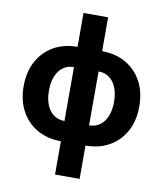

<svg xmlns="http://www.w3.org/2000/svg" viewBox="-99 -808 927 1092"><g transform="rotate(10 365.0 -262.5)"><path d="M293.9 11.7Q214.8 11.7 155.8 -22.5Q96.7 -56.6 63.7 -117.7Q30.8 -178.7 30.8 -260.3Q30.8 -342.3 63.7 -403.6Q96.7 -464.8 155.8 -499Q214.8 -533.2 293.9 -533.2H436Q515.1 -533.2 574.2 -498.8Q633.3 -464.4 666 -403.3Q698.7 -342.3 698.7 -260.3Q698.7 -178.7 666 -117.7Q633.3 -56.6 574.2 -22.5Q515.1 11.7 436 11.7ZM293.9 -105H436Q471.7 -105 498 -124Q524.4 -143.1 538.6 -178Q552.7 -212.9 552.7 -260.3Q552.7 -308.6 538.6 -343.5Q524.4 -378.4 498 -397.5Q471.7 -416.5 436 -416.5H293.9Q258.3 -416.5 231.9 -397.5Q205.6 -378.4 191.2 -343.5Q176.8 -308.6 176.8 -260.3Q176.8 -212.9 191.2 -177.7Q205.6 -142.6 231.9 -123.8Q258.3 -105 293.9 -105ZM293.9 204.1V-729H436V204.1Z"/></g></svg>

Font: Inter 28pt
Style: Bold
Weight: 700
Designer: Rasmus Andersson
Foundry: rsms
Version: Version 4.001;git-66647c0bb